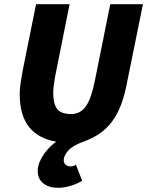

<svg xmlns="http://www.w3.org/2000/svg" viewBox="-20 -670 702 916"><path d="M662 -650 588 -286Q576 -219 558 -171.5Q540 -124 514.5 -90Q489 -56 455.5 -33Q422 -10 378 6Q327 24 305.5 48.5Q284 73 284 94Q284 109 294 116.5Q304 124 318 124Q329 124 342 116L372 192Q349 207 317 216.5Q285 226 258 226Q214 226 187 205Q160 184 160 146Q160 124 169 102.5Q178 81 191.5 62.5Q205 44 220 29.5Q235 15 248 6Q162 -9 118 -65Q74 -121 74 -222Q74 -245 78.5 -275.5Q83 -306 88 -332L152 -650H312L242 -300Q239 -280 236.5 -262Q234 -244 234 -226Q234 -176 252 -151Q270 -126 320 -126Q363 -126 389 -162Q415 -198 432 -282L506 -650Z"/></svg>

Font: mr_Source Sans Pro
Style: Italic
Weight: 900
Italic angle: -11°
Designer: Paul D. Hunt
Foundry: Adobe Systems Incorporated
Version: Version 1.076;July 10, 2024;FontCreator 11.5.0.2430 64-bit